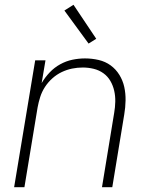

<svg xmlns="http://www.w3.org/2000/svg" viewBox="-20 -782 640 802"><path d="M39 0 127 -530H170L154 -435Q168 -459 187.5 -479.5Q207 -500 231.5 -513.5Q256 -527 282.5 -532.5Q309 -538 335 -538Q364 -538 392 -531.5Q420 -525 442 -509Q464 -493 478.5 -469.5Q493 -446 499 -419Q505 -392 504.5 -362.5Q504 -333 499 -304L449 0H406L457 -311Q461 -334 461.5 -357.5Q462 -381 457 -403Q452 -425 441 -444Q430 -463 412 -476Q394 -489 371.5 -494.5Q349 -500 326 -500Q303 -500 281 -495.5Q259 -491 238 -481Q217 -471 199 -455Q181 -439 168 -419Q155 -399 148 -377Q141 -355 137 -333L82 0ZM350 -600 249 -738 287 -762 382 -620Z"/></svg>

Font: Iosevka Curly XLtExObl
Style: Regular
Weight: 200
Width: 7
Italic angle: -9°
Monospace: yes
Designer: Belleve Invis
Foundry: Belleve Invis
Version: Version 11.0.1; ttfautohint (v1.8.3)